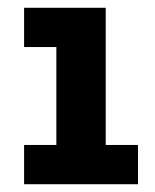

<svg xmlns="http://www.w3.org/2000/svg" viewBox="-20 -474 400 494"><path d="M42 -454H252V-101H335V0H42V-101H125V-353H42Z"/></svg>

Font: Podkova ExtraBold
Style: Regular
Weight: 800
Designer: Ilya Yudin
Foundry: Cyreal (www.cyreal.org)
Version: Version 2.103